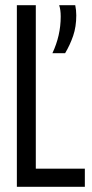

<svg xmlns="http://www.w3.org/2000/svg" viewBox="-20 -720 355 740"><path d="M45 0V-700H118V-70H307V0ZM182 -515Q214 -583 214 -656Q214 -683 208 -700H270Q272 -690 273 -680.5Q274 -671 274 -661Q274 -617 262 -582Q250 -547 231 -515Z"/></svg>

Font: Georama Condensed
Style: Regular
Weight: 400
Width: 3
Designer: Jean-Baptiste Levee
Foundry: Production Type
Version: Version 1.000